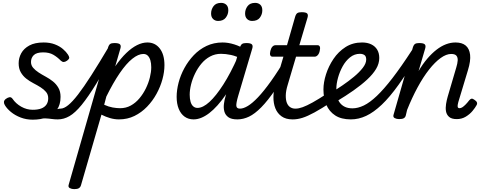

<svg xmlns="http://www.w3.org/2000/svg" viewBox="-20 -815 3382 1338"><path d="M256 -10Q291 -26 320.5 -36.5Q350 -47 371 -52.5Q392 -58 402 -58Q411 -58 413.5 -46.5Q416 -35 412.5 -20.5Q409 -6 401 5.5Q393 17 381 17Q360 17 339.5 14Q319 11 295.5 10Q272 9 242 15ZM208 19Q163 19 124 4Q85 -11 56.5 -34.5Q28 -58 14 -82Q7 -93 7.5 -104.5Q8 -116 21 -126Q35 -136 46.5 -137.5Q58 -139 67 -127Q90 -93 128 -71.5Q166 -50 208 -50Q244 -50 267.5 -59Q291 -68 303.5 -86Q316 -104 316 -130Q316 -156 301 -174Q286 -192 263 -206.5Q240 -221 213 -235Q186 -249 163 -267Q140 -285 125 -311Q110 -337 110 -374Q110 -411 128 -444Q146 -477 184.5 -498Q223 -519 284 -519Q328 -519 362 -506Q396 -493 419 -473Q442 -453 454 -434Q461 -423 462.5 -414Q464 -405 447 -392Q434 -383 424 -383Q414 -383 404 -392Q380 -417 351.5 -433.5Q323 -450 281 -450Q235 -450 215.5 -431Q196 -412 196 -383Q196 -360 211 -342.5Q226 -325 249 -310Q272 -295 299 -280.5Q326 -266 349 -247.5Q372 -229 387 -203Q402 -177 402 -140Q402 -85 376.5 -49.5Q351 -14 307 2.5Q263 19 208 19Z M383 17Q369 17 362.5 5.5Q356 -6 357.5 -20.5Q359 -35 370 -46.5Q381 -58 402 -58Q425 -58 454.5 -81.5Q484 -105 523.5 -156Q563 -207 616.5 -290.5Q670 -374 741 -494Q749 -508 763.5 -506.5Q778 -505 787.5 -494.5Q797 -484 789 -471Q710 -328 652 -233.5Q594 -139 549 -84Q504 -29 464.5 -6Q425 17 383 17Z M497 503Q480 503 466.5 496Q453 489 459 471L733 -484Q739 -503 748.5 -509Q758 -515 777 -515Q807 -515 816 -506Q825 -497 819 -477L783 -353Q822 -409 860 -445.5Q898 -482 935 -500.5Q972 -519 1007 -519Q1061 -519 1093.5 -477Q1126 -435 1126 -361Q1126 -314 1112 -262.5Q1098 -211 1071 -161.5Q1044 -112 1005 -71.5Q966 -31 917 -7Q868 17 809 17Q778 17 747 8Q716 -1 687 -16L544 477Q540 490 529.5 496.5Q519 503 497 503ZM706 -85Q737 -71 765 -66Q793 -61 817 -61Q858 -61 891.5 -79.5Q925 -98 951.5 -129.5Q978 -161 996.5 -199Q1015 -237 1024.5 -275.5Q1034 -314 1034 -346Q1034 -374 1028 -394.5Q1022 -415 1010 -427Q998 -439 979 -439Q944 -439 902 -405.5Q860 -372 814.5 -305.5Q769 -239 721 -142Z M1329 17Q1293 17 1266.5 -2Q1240 -21 1225.5 -56.5Q1211 -92 1211 -140Q1211 -187 1224.5 -239Q1238 -291 1265 -340.5Q1292 -390 1330.5 -430.5Q1369 -471 1419.5 -495Q1470 -519 1531 -519Q1570 -519 1613 -505.5Q1656 -492 1692 -468L1676 -398Q1628 -424 1590 -432Q1552 -440 1520 -440Q1479 -440 1444.5 -421.5Q1410 -403 1384 -372Q1358 -341 1339.5 -303Q1321 -265 1311.5 -226.5Q1302 -188 1302 -155Q1302 -127 1308 -106Q1314 -85 1326.5 -74Q1339 -63 1356 -63Q1394 -63 1439.5 -104.5Q1485 -146 1536 -225.5Q1587 -305 1637 -418L1673 -376Q1615 -244 1555 -157Q1495 -70 1438 -26.5Q1381 17 1329 17ZM1634 17Q1592 17 1571 1.5Q1550 -14 1543.5 -38Q1537 -62 1540.5 -90.5Q1544 -119 1552 -145L1652 -484Q1658 -503 1667.5 -509Q1677 -515 1696 -515Q1726 -515 1735 -506Q1744 -497 1738 -477L1640 -147Q1625 -96 1627 -77Q1629 -58 1652 -58Q1666 -58 1673 -46.5Q1680 -35 1678.5 -20.5Q1677 -6 1666 5.5Q1655 17 1634 17Z M1634 17Q1620 17 1613.5 5.5Q1607 -6 1608.5 -20.5Q1610 -35 1621 -46.5Q1632 -58 1653 -58Q1676 -58 1707 -76.5Q1738 -95 1778 -137Q1818 -179 1868.5 -249.5Q1919 -320 1980 -423Q1988 -437 2002.5 -435.5Q2017 -434 2025.5 -423Q2034 -412 2027 -399Q1956 -274 1901 -193.5Q1846 -113 1800.5 -67Q1755 -21 1715 -2Q1675 17 1634 17Z M1500 -669Q1479 -669 1465 -682.5Q1451 -696 1451 -721Q1451 -749 1468 -772Q1485 -795 1521 -795Q1543 -795 1557 -782Q1571 -769 1571 -743Q1571 -715 1553.5 -692Q1536 -669 1500 -669ZM1737 -669Q1716 -669 1702 -682.5Q1688 -696 1688 -721Q1688 -749 1705 -772Q1722 -795 1758 -795Q1780 -795 1794 -782Q1808 -769 1808 -743Q1808 -715 1791 -692Q1774 -669 1737 -669Z M2018 17Q1972 17 1942.5 -4Q1913 -25 1899 -60Q1885 -95 1885.5 -139.5Q1886 -184 1899 -230L1955 -420H1879Q1868 -420 1863.5 -430Q1859 -440 1864 -460Q1869 -480 1878.5 -490Q1888 -500 1900 -500H1980L2037 -699Q2043 -718 2052.5 -724Q2062 -730 2082 -730Q2112 -730 2120.5 -721Q2129 -712 2123 -692L2066 -500H2193Q2204 -500 2208.5 -490.5Q2213 -481 2208 -460Q2204 -441 2194 -430.5Q2184 -420 2173 -420H2043L1985 -224Q1972 -182 1971.5 -150.5Q1971 -119 1979 -98.5Q1987 -78 2002.5 -68Q2018 -58 2037 -58Q2051 -58 2058 -46.5Q2065 -35 2063 -20.5Q2061 -6 2050 5.5Q2039 17 2018 17Z M2021 17Q2007 17 2000.5 5.5Q1994 -6 1995.5 -20.5Q1997 -35 2008 -46.5Q2019 -58 2040 -58Q2061 -58 2089 -68Q2117 -78 2158.5 -101Q2200 -124 2261 -164Q2275 -172 2286 -167.5Q2297 -163 2302 -151Q2307 -139 2304.5 -125Q2302 -111 2287 -102Q2220 -58 2171.5 -31.5Q2123 -5 2088 6Q2053 17 2021 17Z M2294 -172Q2327 -193 2368 -221Q2409 -249 2446.5 -280Q2484 -311 2508 -342Q2532 -373 2532 -400Q2532 -423 2519.5 -431.5Q2507 -440 2488 -440Q2450 -440 2419.5 -415.5Q2389 -391 2368 -353Q2347 -315 2335.5 -273Q2324 -231 2324 -198Q2324 -167 2329.5 -141.5Q2335 -116 2349 -98Q2363 -80 2384.5 -70Q2406 -60 2437 -60Q2451 -60 2456.5 -48.5Q2462 -37 2460 -21.5Q2458 -6 2449 5.5Q2440 17 2425 17Q2358 17 2316 -10.5Q2274 -38 2254 -85Q2234 -132 2234 -192Q2234 -241 2252 -297.5Q2270 -354 2304 -404.5Q2338 -455 2388 -487Q2438 -519 2503 -519Q2540 -519 2567 -506Q2594 -493 2608.5 -469Q2623 -445 2623 -411Q2623 -372 2601 -335Q2579 -298 2538.5 -260.5Q2498 -223 2444 -185Q2390 -147 2325 -108Z M2425 17Q2416 17 2412.5 5.5Q2409 -6 2410 -21.5Q2411 -37 2418 -48.5Q2425 -60 2436 -60Q2474 -60 2515.5 -80Q2557 -100 2606 -146.5Q2655 -193 2715.5 -271.5Q2776 -350 2852 -467Q2857 -475 2870 -470.5Q2883 -466 2892.5 -456.5Q2902 -447 2897 -438Q2821 -313 2758.5 -225.5Q2696 -138 2640 -85Q2584 -32 2531.5 -7.5Q2479 17 2425 17Z M3163 15Q3127 15 3109.5 -0.5Q3092 -16 3088 -39.5Q3084 -63 3088.5 -90.5Q3093 -118 3100 -142L3160 -346Q3168 -372 3169.5 -393Q3171 -414 3161 -426.5Q3151 -439 3124 -439Q3090 -439 3050.5 -410.5Q3011 -382 2970 -330Q2929 -278 2890 -206Q2851 -134 2817 -49L2808 -11Q2805 2 2794.5 8.5Q2784 15 2761 15Q2744 15 2730.5 8Q2717 1 2723 -17L2857 -484Q2863 -503 2872.5 -509Q2882 -515 2901 -515Q2931 -515 2940 -506Q2949 -497 2943 -477L2897 -320Q2926 -369 2957.5 -406Q2989 -443 3022 -468.5Q3055 -494 3088 -506.5Q3121 -519 3154 -519Q3200 -519 3225.5 -497.5Q3251 -476 3256 -433.5Q3261 -391 3241 -326L3174 -104Q3169 -85 3169 -76Q3169 -67 3173 -64Q3177 -61 3182 -61Q3192 -61 3202 -67.5Q3212 -74 3224 -86Q3236 -98 3249 -115Q3257 -125 3265 -127Q3273 -129 3284 -121Q3300 -111 3303.5 -101.5Q3307 -92 3301 -82Q3292 -65 3273 -42Q3254 -19 3226 -2Q3198 15 3163 15Z"/></svg>

Font: Playwrite AU SA
Style: Regular
Weight: 400
Designer: Veronika Burian, José Scaglione
Foundry: TypeTogether
Version: Version 1.002